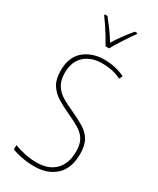

<svg xmlns="http://www.w3.org/2000/svg" viewBox="-238 -1115 911 1104"><g transform="rotate(30 217.5 -563.0)"><path d="M389 -277Q389 -181 336 -132Q283 -83 195 -83Q155 -83 116 -90Q77 -97 46 -109V-138Q76 -126 115.5 -117.5Q155 -109 196 -109Q274 -109 318 -153Q362 -197 362 -277Q362 -325 345 -354Q328 -383 294 -403.5Q260 -424 211 -446Q167 -466 131 -488.5Q95 -511 73.5 -545.5Q52 -580 52 -638Q52 -727 105.5 -772Q159 -817 241 -817Q278 -817 314 -808.5Q350 -800 377 -786L366 -764Q332 -781 299 -786.5Q266 -792 240 -792Q167 -792 123 -752Q79 -712 79 -638Q79 -588 98.5 -557Q118 -526 151 -506Q184 -486 224 -469Q275 -446 312 -423.5Q349 -401 369 -367.5Q389 -334 389 -277ZM206 -886Q193 -910 175.5 -938.5Q158 -967 140.5 -993Q123 -1019 110 -1036V-1043H128Q149 -1017 174 -983Q199 -949 218 -917Q237 -949 260 -980Q283 -1011 309 -1043H326V-1036Q303 -1005 275.5 -962.5Q248 -920 229 -886Z"/></g></svg>

Font: Noto Sans Telugu UI Condensed Thin
Style: Regular
Weight: 100
Width: 3
Designer: Jelle Bosma - Monotype Design Team
Foundry: Monotype Imaging Inc.
Version: Version 2.005; ttfautohint (v1.8.4.7-5d5b)